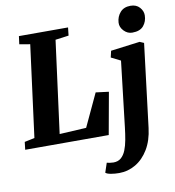

<svg xmlns="http://www.w3.org/2000/svg" viewBox="-109 -908 1150 1262"><g transform="rotate(-10 466.0 -277.0)"><path d="M1.5 0 7.5 -51.5 74.5 -65.5 154.5 -677.5 83.5 -689.5 90.5 -743H418.5L412.5 -689.5L323.5 -677.5L242.5 -62.5L421 -72.5L523 -291L609.5 -280L559 0ZM825 0Q815 82 780.2 139.8Q745.5 197.5 694.2 227.8Q643 258 584 258Q555 258 529.2 253.5Q503.5 249 493.5 240L514.5 177Q521.5 179 535.2 181Q549 183 558.5 183Q589.5 183 609.5 165.8Q629.5 148.5 641.5 118.8Q653.5 89 660.5 50.2Q667.5 11.5 672.5 -32L723.5 -468L660.5 -499.5L670.5 -543L865 -568L893 -556ZM829 -636Q797 -636 773 -661.2Q749 -686.5 751 -717Q753.5 -756.5 778 -784.2Q802.5 -812 847 -812Q885.5 -812 907.5 -787.5Q929.5 -763 929 -734Q928.5 -693.5 904.8 -664.8Q881 -636 829 -636Z"/></g></svg>

Font: Merriweather Light 18pt Black
Style: Italic
Weight: 900
Italic angle: -7.8°
Version: Version 2.101